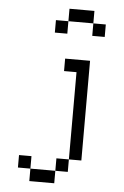

<svg xmlns="http://www.w3.org/2000/svg" viewBox="-59 -792 618 959"><g transform="rotate(5 250.0 -312.5)"><path d="M437.5 -625V-687.5H375V-625ZM125 62.5V125H250V62.5ZM125 62.5V0H62.5V62.5ZM250 62.5H312.5V0H250ZM312.5 0H375Q375 0 375 -500H250V-437.5H312.5ZM250 -687.5H187.5V-625H250ZM250 -687.5H375V-750H250Z"/></g></svg>

Font: Unifont
Style: Regular
Weight: 500
Version: Version 15.1.04